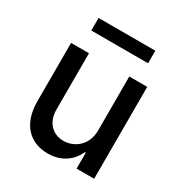

<svg xmlns="http://www.w3.org/2000/svg" viewBox="-171 -854 936 987"><g transform="rotate(30 297.0 -360.0)"><path d="M416.9 -226.2C417.3 -133.5 348.4 -89.5 288.7 -89.5C223 -89.5 177.6 -137.1 177.6 -211.3V-545.5H71.4V-198.5C71.4 -63.2 145.6 7.1 250.4 7.1C332.4 7.1 388.1 -36.2 413.4 -94.5H419V0H523.4V-545.5H416.9ZM129.6 -652.7H466.6V-727.3H129.6Z"/></g></svg>

Font: Magic Ui Pro Medium
Style: Regular
Weight: 500
Designer: Stefan Endress, Andreas Faust
Version: Version 1.000;FEAKit 1.0